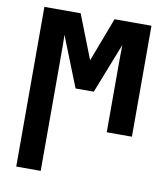

<svg xmlns="http://www.w3.org/2000/svg" viewBox="-87 -620 812 932"><g transform="rotate(10 319.5 -153.5)"><path d="M56.2 240.2V-546.9H234.9L319.8 -330.1L401.9 -546.9H584V0H460V-332Q460 -356.9 460.2 -381.8Q460.4 -406.7 460.9 -430.2L363.8 -183.1H273.9L175.8 -430.2Q176.8 -403.3 176.8 -375.7Q176.8 -348.1 176.8 -320.8V240.2Z"/></g></svg>

Font: Open Sans Condensed
Style: Bold
Weight: 700
Width: 3
Designer: Monotype Design Team
Foundry: Monotype Imaging Inc.
Version: Version 3.003; ttfautohint (v1.8.4)